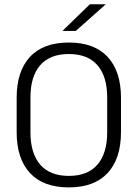

<svg xmlns="http://www.w3.org/2000/svg" viewBox="-20 -844 628 876"><path d="M294 11Q177.5 11 116.8 -54.5Q56 -120 56 -241.5V-398Q56 -519 116.8 -584.5Q177.5 -650 294 -650Q410 -650 471 -584.5Q532 -519 532 -398V-241.5Q532 -120 471 -54.5Q410 11 294 11ZM294 -41.5Q380.5 -41.5 424.8 -93.2Q469 -145 469 -239.5V-400Q469 -495 424.8 -546.2Q380.5 -597.5 294 -597.5Q207.5 -597.5 163.2 -546.2Q119 -495 119 -400V-239.5Q119 -145 163.2 -93.2Q207.5 -41.5 294 -41.5ZM266 -704 390 -824.5H461.5V-823.5L326 -703H266Z"/></svg>

Font: Anek Kannada Light
Style: Regular
Weight: 300
Designer: Vaishnavi Murthy, Maithili Shingre (Kannada) & Yesha Goshar (Latin)
Foundry: Ek Type
Version: Version 1.003